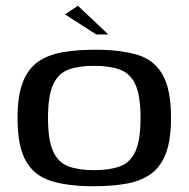

<svg xmlns="http://www.w3.org/2000/svg" viewBox="-20 -641 656 668"><path d="M305 7Q218 7 159 -11Q100 -29 70.5 -80Q41 -131 41 -231Q41 -307 59 -354Q77 -401 111.5 -425.5Q146 -450 196.5 -459Q247 -468 312 -468Q399 -468 457.5 -450.5Q516 -433 545.5 -381.5Q575 -330 575 -231Q575 -154 557 -107Q539 -60 504.5 -35.5Q470 -11 420 -2Q370 7 305 7ZM307 -49Q361 -49 397 -62Q433 -75 451 -114Q469 -153 469 -231Q469 -308 451 -347Q433 -386 397 -399Q361 -412 307 -412Q254 -412 218.5 -399Q183 -386 165 -347Q147 -308 147 -231Q147 -153 165 -114Q183 -75 218.5 -62Q254 -49 307 -49ZM315 -521 206 -591 251 -621 357 -521Z"/></svg>

Font: Genos Medium
Style: Regular
Weight: 500
Designer: Robert E. Leuschke
Foundry: Robert E. Leuschke
Version: Version 1.010; ttfautohint (v1.8.3)